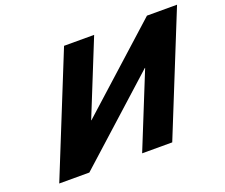

<svg xmlns="http://www.w3.org/2000/svg" viewBox="-115 -879 1237 1054"><g transform="rotate(-20 503.5 -351.5)"><path d="M724 -436.1H722.1L239.6 -0.9H63.8L347.1 -702.1H522.9L347.1 -266.9H348.9L831.5 -702.1H1007.2L723.9 -0.9H548.1Z"/></g></svg>

Font: Hussar
Style: BdWideOblFour
Weight: 700
Foundry: Cannot Into Space Fonts
Version: Version 2.00